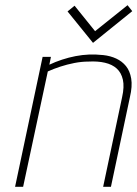

<svg xmlns="http://www.w3.org/2000/svg" viewBox="-20 -719 529 739"><path d="M489 -676 471 -699 346 -599 267 -697 240 -675 338 -554ZM450 -345 377 0H407L480 -345Q490 -387 485 -416.5Q480 -446 465 -464.5Q450 -483 427.5 -493.5Q405 -504 377.5 -507Q350 -510 322 -509Q297 -508 271 -503Q245 -498 219 -489.5Q193 -481 170 -470L176 -500H144L38 0H69L164 -444Q186 -454 212 -462.5Q238 -471 266 -476.5Q294 -482 321 -482Q356 -484 384 -477.5Q412 -471 429.5 -455Q447 -439 453 -412Q459 -385 450 -345Z"/></svg>

Font: Advent Pro ExtraLight
Style: Italic
Weight: 250
Italic angle: -12°
Version: Version 3.000